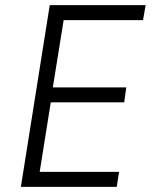

<svg xmlns="http://www.w3.org/2000/svg" viewBox="-20 -725 590 745"><path d="M61 0 173 -705H545L535 -647H227L185 -386H470L462 -328H177L134 -58H442L433 0Z"/></svg>

Font: Nunito Sans 7pt Condensed Light
Style: Italic
Weight: 300
Width: 3
Italic angle: -9°
Designer: Vernon Adams
Foundry: Vernon Adams
Version: Version 3.101;gftools[0.9.27]